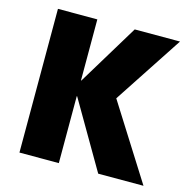

<svg xmlns="http://www.w3.org/2000/svg" viewBox="-107 -836 939 942"><g transform="rotate(15 363.0 -365.0)"><path d="M273 -420H275L463 -730H693L463 -380L703 0H473L275 -340H273V0H73V-730H273Z"/></g></svg>

Font: Mplus 1p Black
Style: Regular
Weight: 900
Version: Version 1.061